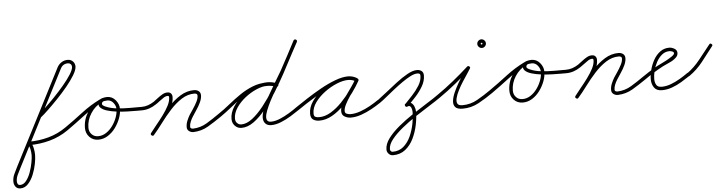

<svg xmlns="http://www.w3.org/2000/svg" viewBox="-169 -790 5003 1329"><g transform="rotate(-5 2332.5 -125.0)"><path d="M95 -174Q88 -184 97 -191Q113 -205 144 -234Q175 -263 211 -300.5Q247 -338 279.5 -376.5Q312 -415 333 -448Q354 -481 355 -501Q355 -513 347.5 -520.5Q340 -528 329 -528Q293 -528 277 -496Q192 -331 108 -167Q24 -3 -60 161Q-71 183 -83 207Q-95 231 -95 255Q-95 265 -90.5 273.5Q-86 282 -74 282Q-50 282 -31.5 258.5Q-13 235 -1 201Q11 167 17 134.5Q23 102 23 84Q23 65 19 44Q15 23 4 8Q0 3 4 -4Q8 -11 14 -11Q83 -11 149 -29Q215 -47 272 -87Q272 -87 272 -87Q272 -87 272 -87Q282 -94 289 -84Q296 -74 286 -67Q226 -25 156.5 -6Q87 13 14 13Q11 13 11.5 9Q12 5 14 1Q16 -3 19 -5.5Q22 -8 24 -6Q37 13 42 37.5Q47 62 47 84Q47 108 40 145Q33 182 18 219Q3 256 -20 281Q-43 306 -74 306Q-96 306 -107.5 290.5Q-119 275 -119 255Q-119 227 -106.5 201Q-94 175 -82 151Q3 -14 87 -178Q171 -342 255 -506Q266 -527 285.5 -539.5Q305 -552 329 -552Q350 -552 364.5 -537.5Q379 -523 379 -501Q378 -477 356.5 -441.5Q335 -406 302 -366Q269 -326 232 -287.5Q195 -249 163 -218.5Q131 -188 112 -173Q103 -165 95 -174Z M269 -70Q262 -80 272 -87Q334 -130 397 -178.5Q460 -227 528 -260Q528 -260 528 -260Q528 -260 528 -260Q539 -266 544 -255Q549 -244 539 -239Q472 -206 409.5 -158Q347 -110 286 -67Q276 -60 269 -70ZM544 -255Q549 -244 538 -239Q491 -217 461 -170.5Q431 -124 431 -71Q431 -44 448.5 -25.5Q466 -7 493 -7Q523 -7 549 -24Q575 -41 594.5 -68Q614 -95 625 -125.5Q636 -156 636 -183Q636 -206 619.5 -227Q603 -248 578 -248Q569 -248 556.5 -246Q544 -244 540 -234Q540 -234 540 -234Q540 -234 540 -234Q536 -223 545 -216.5Q554 -210 562 -207Q597 -192 640.5 -187.5Q684 -183 728.5 -183Q773 -183 810 -183Q822 -183 822 -171Q822 -159 810 -159Q800 -159 773 -159Q746 -159 710 -160Q674 -161 637 -165.5Q600 -170 570 -179Q540 -188 524.5 -203.5Q509 -219 518 -242Q518 -242 518 -242Q518 -242 518 -242Q524 -261 542.5 -266.5Q561 -272 578 -272Q613 -272 636.5 -244Q660 -216 660 -183Q660 -151 647 -116.5Q634 -82 611.5 -51.5Q589 -21 558.5 -2Q528 17 493 17Q456 17 431.5 -8.5Q407 -34 407 -71Q407 -131 440.5 -183Q474 -235 528 -260Q539 -265 544 -255Z M810 -159Q798 -159 798 -171Q798 -183 810 -183Q834 -183 855.5 -190.5Q877 -198 897 -211Q911 -221 927.5 -234Q944 -247 961.5 -257Q979 -267 997 -267Q1013 -267 1021.5 -257.5Q1030 -248 1030 -233Q1030 -201 1014 -167.5Q998 -134 973.5 -101.5Q949 -69 924 -38.5Q899 -8 880 17Q873 27 863 20Q853 13 860 3Q877 -20 901.5 -49.5Q926 -79 950 -111.5Q974 -144 990 -175Q1006 -206 1006 -233Q1006 -243 997 -243Q983 -243 967.5 -233Q952 -223 937 -211Q922 -199 909 -191Q887 -176 862 -167.5Q837 -159 810 -159Q810 -159 810 -159Q810 -159 810 -159ZM862 19Q853 11 861 2Q892 -34 926.5 -79.5Q961 -125 1001 -168Q1041 -211 1086 -239Q1131 -267 1182 -267Q1200 -267 1213.5 -257Q1227 -247 1227 -227Q1227 -205 1215 -179Q1203 -153 1186.5 -129Q1170 -105 1159 -87Q1149 -72 1141 -53Q1133 -34 1133 -16Q1133 -16 1133 -16Q1133 -16 1133 -16Q1133 -16 1133 -16Q1133 -16 1133 -16Q1133 -8 1139.5 -5Q1146 -2 1152 -2Q1205 -4 1249.5 -31Q1294 -58 1335 -87Q1335 -87 1335 -87Q1335 -87 1335 -87Q1345 -94 1352 -84Q1359 -74 1349 -67Q1304 -36 1257 -8Q1210 20 1153 22Q1136 22 1122.5 12Q1109 2 1109 -16Q1109 -16 1109 -16Q1109 -16 1109 -16Q1109 -16 1109 -16Q1109 -16 1109 -16Q1109 -38 1118 -60Q1127 -82 1138 -100Q1148 -115 1163.5 -138Q1179 -161 1191 -184.5Q1203 -208 1203 -227Q1203 -236 1196.5 -239.5Q1190 -243 1182 -243Q1135 -243 1092.5 -215.5Q1050 -188 1012 -146Q974 -104 941 -59.5Q908 -15 879 18Q871 27 862 19Z M1332 -70Q1325 -80 1335 -87Q1377 -115 1417.5 -148Q1458 -181 1500.5 -210Q1543 -239 1590 -257.5Q1637 -276 1691 -276Q1708 -276 1725 -273Q1742 -270 1759 -264Q1770 -261 1766 -249Q1763 -238 1751 -242Q1737 -246 1721.5 -249Q1706 -252 1691 -252Q1639 -252 1594 -233.5Q1549 -215 1508 -186.5Q1467 -158 1427.5 -126Q1388 -94 1349 -67Q1339 -60 1332 -70ZM1759 -264Q1770 -260 1766 -249Q1762 -238 1751 -242Q1736 -247 1721.5 -250Q1707 -253 1691 -253Q1656 -253 1614 -235Q1572 -217 1534 -187Q1496 -157 1471.5 -120Q1447 -83 1447 -45Q1447 -22 1464 -10Q1474 -2 1488 -2Q1525 -2 1564.5 -32.5Q1604 -63 1643.5 -113Q1683 -163 1720.5 -223.5Q1758 -284 1791.5 -346Q1825 -408 1852 -461Q1879 -514 1899 -549Q1904 -559 1915 -553Q1925 -548 1919 -537Q1899 -500 1870.5 -445Q1842 -390 1808 -327Q1774 -264 1735.5 -202.5Q1697 -141 1656 -90Q1615 -39 1572.5 -8.5Q1530 22 1488 22Q1466 22 1450 10Q1423 -10 1423 -45Q1423 -88 1449.5 -129.5Q1476 -171 1517.5 -204Q1559 -237 1605 -257Q1651 -277 1691 -277Q1725 -277 1759 -264Q1759 -264 1759 -264Q1759 -264 1759 -264ZM1915 -554Q1925 -548 1920 -537Q1893 -487 1866 -437Q1839 -387 1812 -336Q1812 -336 1812 -336Q1812 -336 1812 -336Q1800 -315 1781.5 -284.5Q1763 -254 1742.5 -218.5Q1722 -183 1704 -148Q1686 -113 1674.5 -83.5Q1663 -54 1663 -35Q1663 -3 1694 -3Q1723 -3 1756.5 -17Q1790 -31 1822 -50.5Q1854 -70 1877 -87Q1877 -87 1877 -87Q1877 -87 1877 -87Q1887 -94 1894 -84Q1901 -74 1891 -67Q1865 -49 1831.5 -28.5Q1798 -8 1762 6.5Q1726 21 1694 21Q1668 21 1653.5 6Q1639 -9 1639 -35Q1639 -63 1656 -104.5Q1673 -146 1698.5 -191.5Q1724 -237 1749.5 -278.5Q1775 -320 1791 -348Q1791 -348 1791 -348Q1791 -348 1791 -348Q1818 -398 1845 -448Q1872 -498 1898 -549Q1904 -559 1915 -554Z M1874 -70Q1867 -80 1877 -87Q1909 -109 1956 -139.5Q2003 -170 2056 -200Q2109 -230 2160.5 -249.5Q2212 -269 2252 -269Q2268 -269 2284 -264.5Q2300 -260 2314 -251Q2323 -244 2317 -235Q2311 -225 2301 -231Q2278 -244 2250 -244Q2215 -244 2171 -226Q2127 -208 2086 -177.5Q2045 -147 2018.5 -110Q1992 -73 1992 -34Q1992 -15 2002 -10Q2012 -5 2029 -5Q2070 -5 2110.5 -29.5Q2151 -54 2187.5 -92Q2224 -130 2253 -170.5Q2282 -211 2299 -244Q2305 -254 2316 -249Q2326 -243 2321 -232Q2310 -213 2291.5 -186.5Q2273 -160 2254 -132Q2235 -104 2221.5 -77.5Q2208 -51 2208 -32Q2208 -17 2221.5 -12Q2235 -7 2247 -7Q2279 -7 2314.5 -19.5Q2350 -32 2383 -50.5Q2416 -69 2442 -87Q2442 -87 2442 -87Q2442 -87 2442 -87Q2452 -94 2459 -84Q2466 -74 2456 -67Q2428 -48 2392.5 -28.5Q2357 -9 2319.5 4Q2282 17 2247 17Q2225 17 2204.5 5.5Q2184 -6 2184 -32Q2184 -57 2197 -84.5Q2210 -112 2229.5 -140Q2249 -168 2268 -194.5Q2287 -221 2299 -244Q2305 -254 2316 -249Q2326 -243 2321 -232Q2301 -196 2270 -153Q2239 -110 2200.5 -70.5Q2162 -31 2118 -6Q2074 19 2029 19Q2002 19 1985 7Q1968 -5 1968 -34Q1968 -78 1996.5 -119.5Q2025 -161 2069 -194.5Q2113 -228 2161.5 -248Q2210 -268 2250 -268Q2284 -268 2313 -251Q2323 -246 2316 -235Q2309 -225 2300 -231Q2290 -239 2277 -242Q2264 -245 2252 -245Q2223 -245 2185.5 -232Q2148 -219 2106 -198Q2064 -177 2023.5 -152.5Q1983 -128 1948.5 -105.5Q1914 -83 1891 -67Q1881 -60 1874 -70Z M2438 -69Q2431 -79 2441 -85Q2467 -104 2505 -134.5Q2543 -165 2584 -196.5Q2625 -228 2663.5 -249.5Q2702 -271 2731 -271Q2750 -271 2763 -261Q2776 -251 2776 -230Q2776 -192 2754.5 -155Q2733 -118 2703 -85.5Q2673 -53 2647 -28Q2647 -28 2647 -28Q2647 -28 2647 -28Q2639 -19 2631 -28Q2622 -36 2631 -44Q2653 -67 2681.5 -97.5Q2710 -128 2731 -162Q2752 -196 2752 -230Q2752 -241 2746 -244Q2740 -247 2731 -247Q2711 -247 2683.5 -233Q2656 -219 2624 -196.5Q2592 -174 2560.5 -149Q2529 -124 2501.5 -101.5Q2474 -79 2455 -66Q2445 -59 2438 -69ZM2644 -25Q2633 -20 2628 -31Q2623 -42 2634 -47Q2656 -57 2670.5 -48Q2685 -39 2692.5 -20.5Q2700 -2 2700 17Q2700 57 2690 106.5Q2680 156 2658.5 200.5Q2637 245 2601.5 273.5Q2566 302 2515 302Q2498 302 2485.5 289Q2473 276 2473 259Q2473 221 2502 182Q2531 143 2577.5 104.5Q2624 66 2676.5 31Q2729 -4 2777.5 -34Q2826 -64 2858 -87Q2868 -94 2875 -84Q2882 -74 2872 -67Q2842 -46 2795.5 -17Q2749 12 2697.5 46Q2646 80 2600.5 117Q2555 154 2526 190Q2497 226 2497 259Q2497 266 2502 272Q2507 278 2515 278Q2560 278 2591 251Q2622 224 2640.5 182.5Q2659 141 2667.5 96.5Q2676 52 2676 17Q2676 8 2673.5 -4Q2671 -16 2664 -23.5Q2657 -31 2644 -25Q2644 -25 2644 -25Q2644 -25 2644 -25Z M2855 -70Q2848 -80 2858 -87Q2916 -127 2971.5 -172Q3027 -217 3079 -264Q3087 -271 3095 -264Q3103 -257 3097 -249Q3090 -237 3074.5 -214Q3059 -191 3041 -163Q3023 -135 3008.5 -106.5Q2994 -78 2988 -54Q2982 -30 2989.5 -15.5Q2997 -1 3024 -1Q3080 -1 3128.5 -28.5Q3177 -56 3221 -87Q3231 -94 3238 -84Q3245 -74 3235 -67Q3188 -34 3136 -5.5Q3084 23 3024 23Q2986 23 2972 6.5Q2958 -10 2961.5 -37.5Q2965 -65 2979.5 -97Q2994 -129 3013 -161.5Q3032 -194 3050 -220Q3068 -246 3077 -261Q3079 -266 3084 -265.5Q3089 -265 3092 -262Q3096 -258 3097.5 -254Q3099 -250 3095 -246Q3043 -199 2986.5 -153Q2930 -107 2872 -67Q2862 -60 2855 -70ZM3199 -414Q3199 -420 3193 -420Q3187 -420 3187 -414Q3187 -408 3193 -408Q3199 -408 3199 -414ZM3163 -414Q3163 -426 3172 -435Q3181 -444 3193 -444Q3205 -444 3214 -435Q3223 -426 3223 -414Q3223 -402 3214 -393Q3205 -384 3193 -384Q3181 -384 3172 -393Q3163 -402 3163 -414Z M3218 -70Q3211 -80 3221 -87Q3283 -130 3346 -178.5Q3409 -227 3477 -260Q3477 -260 3477 -260Q3477 -260 3477 -260Q3488 -266 3493 -255Q3498 -244 3488 -239Q3421 -206 3358.5 -158Q3296 -110 3235 -67Q3225 -60 3218 -70ZM3493 -255Q3498 -244 3487 -239Q3440 -217 3410 -170.5Q3380 -124 3380 -71Q3380 -44 3397.5 -25.5Q3415 -7 3442 -7Q3472 -7 3498 -24Q3524 -41 3543.5 -68Q3563 -95 3574 -125.5Q3585 -156 3585 -183Q3585 -206 3568.5 -227Q3552 -248 3527 -248Q3518 -248 3505.5 -246Q3493 -244 3489 -234Q3489 -234 3489 -234Q3489 -234 3489 -234Q3485 -223 3494 -216.5Q3503 -210 3511 -207Q3546 -192 3589.5 -187.5Q3633 -183 3677.5 -183Q3722 -183 3759 -183Q3771 -183 3771 -171Q3771 -159 3759 -159Q3749 -159 3722 -159Q3695 -159 3659 -160Q3623 -161 3586 -165.5Q3549 -170 3519 -179Q3489 -188 3473.5 -203.5Q3458 -219 3467 -242Q3467 -242 3467 -242Q3467 -242 3467 -242Q3473 -261 3491.5 -266.5Q3510 -272 3527 -272Q3562 -272 3585.5 -244Q3609 -216 3609 -183Q3609 -151 3596 -116.5Q3583 -82 3560.5 -51.5Q3538 -21 3507.5 -2Q3477 17 3442 17Q3405 17 3380.5 -8.5Q3356 -34 3356 -71Q3356 -131 3389.5 -183Q3423 -235 3477 -260Q3488 -265 3493 -255Z M3759 -159Q3747 -159 3747 -171Q3747 -183 3759 -183Q3783 -183 3804.5 -190.5Q3826 -198 3846 -211Q3860 -221 3876.5 -234Q3893 -247 3910.5 -257Q3928 -267 3946 -267Q3962 -267 3970.5 -257.5Q3979 -248 3979 -233Q3979 -201 3963 -167.5Q3947 -134 3922.5 -101.5Q3898 -69 3873 -38.5Q3848 -8 3829 17Q3822 27 3812 20Q3802 13 3809 3Q3826 -20 3850.5 -49.5Q3875 -79 3899 -111.5Q3923 -144 3939 -175Q3955 -206 3955 -233Q3955 -243 3946 -243Q3932 -243 3916.5 -233Q3901 -223 3886 -211Q3871 -199 3858 -191Q3836 -176 3811 -167.5Q3786 -159 3759 -159Q3759 -159 3759 -159Q3759 -159 3759 -159ZM3811 19Q3802 11 3810 2Q3841 -34 3875.5 -79.5Q3910 -125 3950 -168Q3990 -211 4035 -239Q4080 -267 4131 -267Q4149 -267 4162.5 -257Q4176 -247 4176 -227Q4176 -205 4164 -179Q4152 -153 4135.5 -129Q4119 -105 4108 -87Q4098 -72 4090 -53Q4082 -34 4082 -16Q4082 -16 4082 -16Q4082 -16 4082 -16Q4082 -16 4082 -16Q4082 -16 4082 -16Q4082 -8 4088.5 -5Q4095 -2 4101 -2Q4154 -4 4198.5 -31Q4243 -58 4284 -87Q4284 -87 4284 -87Q4284 -87 4284 -87Q4294 -94 4301 -84Q4308 -74 4298 -67Q4253 -36 4206 -8Q4159 20 4102 22Q4085 22 4071.5 12Q4058 2 4058 -16Q4058 -16 4058 -16Q4058 -16 4058 -16Q4058 -16 4058 -16Q4058 -16 4058 -16Q4058 -38 4067 -60Q4076 -82 4087 -100Q4097 -115 4112.5 -138Q4128 -161 4140 -184.5Q4152 -208 4152 -227Q4152 -236 4145.5 -239.5Q4139 -243 4131 -243Q4084 -243 4041.5 -215.5Q3999 -188 3961 -146Q3923 -104 3890 -59.5Q3857 -15 3828 18Q3820 27 3811 19Z M4298 -67Q4288 -60 4281 -70Q4274 -80 4284 -87Q4307 -103 4330.5 -118Q4354 -133 4379 -147Q4386 -152 4407.5 -162Q4429 -172 4453.5 -185Q4478 -198 4496 -210.5Q4514 -223 4514 -232Q4514 -241 4502.5 -245Q4491 -249 4484 -249Q4454 -249 4431 -230Q4408 -211 4392.5 -182Q4377 -153 4369.5 -122Q4362 -91 4362 -66Q4362 -42 4372 -25Q4382 -8 4409 -8Q4441 -8 4474 -20.5Q4507 -33 4537.5 -51Q4568 -69 4593 -87Q4603 -94 4610 -84Q4617 -74 4607 -67Q4579 -48 4546.5 -28.5Q4514 -9 4479 3.5Q4444 16 4409 16Q4372 16 4355 -8Q4338 -32 4338 -66Q4338 -96 4347.5 -132Q4357 -168 4375 -200Q4393 -232 4420.5 -252.5Q4448 -273 4484 -273Q4501 -273 4519.5 -262.5Q4538 -252 4538 -232Q4538 -213 4522 -199Q4504 -182 4478.5 -171Q4453 -160 4431 -149Q4397 -131 4363.5 -110.5Q4330 -90 4298 -67Q4298 -67 4298 -67Q4298 -67 4298 -67Z M4607 -66Q4597 -59 4590 -69Q4583 -78 4593 -85Q4644 -122 4683.5 -172Q4723 -222 4762 -271Q4762 -271 4762 -271Q4762 -271 4762 -271Q4769 -281 4778 -273Q4788 -266 4780 -257Q4741 -206 4700.5 -154.5Q4660 -103 4607 -66Q4607 -66 4607 -66Q4607 -66 4607 -66Z"/></g></svg>

Font: FRB American Cursive Light
Style: Italic
Weight: 300
Italic angle: -25°
Version: Version 2.0;Modular Font Editor K font №1